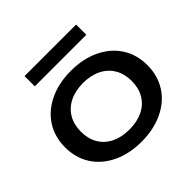

<svg xmlns="http://www.w3.org/2000/svg" viewBox="-187 -938 1138 1138"><g transform="rotate(-45 382.0 -369.0)"><path d="M37 -283Q37 -371 80 -438Q123 -505 201.5 -542.5Q280 -580 382 -580Q484 -580 562.5 -542.5Q641 -505 684 -438Q727 -371 727 -283Q727 -195 684 -128Q641 -61 562.5 -23.5Q484 14 382 14Q280 14 201.5 -23.5Q123 -61 80 -128Q37 -195 37 -283ZM595 -283Q595 -342 569 -386Q543 -430 495 -454Q447 -478 382 -478Q317 -478 269 -454Q221 -430 195 -386Q169 -342 169 -283Q169 -223 195 -179Q221 -135 269 -111.5Q317 -88 382 -88Q447 -88 495 -111.5Q543 -135 569 -179Q595 -223 595 -283ZM166 -752H598V-666H166Z"/></g></svg>

Font: Unbounded Variable
Style: Regular
Weight: 400
Designer: Luke Prowse, Jean-Baptiste Morizot, Fátima Lázaro, Florian Runge
Foundry: NaN
Version: Version 1.600;FEAKit 1.0